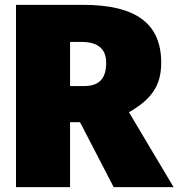

<svg xmlns="http://www.w3.org/2000/svg" viewBox="-20 -772 736 792"><path d="M449 0H696L512 -309C604 -362 645 -418 645 -513C645 -678 537 -752 322 -752H46V0H269V-268H310ZM269 -599H316C382 -599 418 -572 418 -513C418 -447 388 -417 327 -417H269Z"/></svg>

Font: Glow Sans SC Normal Heavy
Style: Regular
Weight: 900
Designer: Ryoko NISHIZUKA (kana, bopomofo & ideographs); Paul D. Hunt (Latin, Greek & Cyrillic); Sandoll Communications, Soo-young
Version: Version 0.93